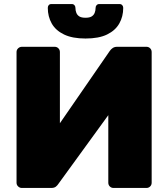

<svg xmlns="http://www.w3.org/2000/svg" viewBox="-20 -932 834 952"><path d="M88 0Q78 0 70 -7.5Q62 -15 62 -26V-674Q62 -685 70 -692.5Q78 -700 89 -700H251Q262 -700 269.5 -692.5Q277 -685 277 -674V-321L524 -679Q530 -688 539 -694Q548 -700 561 -700H706Q717 -700 724.5 -692.5Q732 -685 732 -674V-26Q732 -15 724.5 -7.5Q717 0 706 0H543Q532 0 524.5 -7.5Q517 -15 517 -26V-361L270 -21Q265 -13 257 -6.5Q249 0 233 0ZM404 -741Q339 -741 297.5 -761Q256 -781 236.5 -815.5Q217 -850 217 -893Q217 -901 221.5 -906.5Q226 -912 236 -912H335Q344 -912 349 -906.5Q354 -901 354 -893Q354 -880 358.5 -868.5Q363 -857 373.5 -850.5Q384 -844 404 -844Q424 -844 434.5 -850.5Q445 -857 449.5 -868.5Q454 -880 454 -893Q454 -901 459 -906.5Q464 -912 473 -912H572Q581 -912 586 -906.5Q591 -901 591 -893Q591 -850 571.5 -815.5Q552 -781 511 -761Q470 -741 404 -741Z"/></svg>

Font: Rubik ExtraBold
Style: Regular
Weight: 800
Designer: Hubert and Fischer
Foundry: Hubert and Fischer
Version: Version 2.300;gftools[0.9.30]